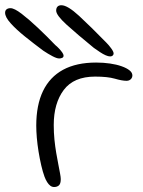

<svg xmlns="http://www.w3.org/2000/svg" viewBox="-108 -724 561 752"><path d="M104 8.5Q96 8.5 89.2 3.5Q82.5 -1.5 76.8 -10.5Q71 -19.5 66.5 -31.5Q59.5 -50.5 53.5 -76.5Q47.5 -102.5 43 -130.2Q38.5 -158 36.2 -184.5Q34 -211 34 -232Q34 -312.5 60.5 -367.5Q87 -422.5 139.2 -450.8Q191.5 -479 268.5 -479Q297.5 -479 323 -475.2Q348.5 -471.5 368.2 -464.5Q388 -457.5 399.2 -448.5Q410.5 -439.5 410.5 -428.5Q410.5 -422 407.2 -417.2Q404 -412.5 399 -410Q394 -407.5 388 -407.5Q370 -407.5 341.8 -415.8Q313.5 -424 264.5 -424Q181 -424 141.8 -371.8Q102.5 -319.5 102.5 -234.5Q102.5 -205 105.2 -177.5Q108 -150 112.2 -125.2Q116.5 -100.5 120.5 -80Q124.5 -59.5 127.2 -44.8Q130 -30 130 -22.5Q130 -4.5 122.8 2Q115.5 8.5 104 8.5ZM124 -495Q114.5 -495 97.8 -503.8Q81 -512.5 61.5 -525.5Q24.5 -553 -10 -580.8Q-44.5 -608.5 -66.2 -632.8Q-88 -657 -88 -674Q-88 -683 -82.2 -687.5Q-76.5 -692 -67 -692Q-52 -692 -23.2 -670Q5.5 -648 40.5 -615Q75.5 -582 108.5 -547.5Q115.5 -542 123 -534Q130.5 -526 135.8 -518.5Q141 -511 141 -506Q141 -500 135.8 -497.5Q130.5 -495 124 -495ZM323.5 -503Q316 -503 305.8 -507.5Q295.5 -512 283.8 -519.8Q272 -527.5 259.5 -536.5Q194 -590 153 -627.2Q112 -664.5 112 -682.5Q112 -692.5 117.2 -698Q122.5 -703.5 132.5 -703.5Q156.5 -703.5 201.8 -661.8Q247 -620 309 -556.5Q318.5 -547 327.8 -534.2Q337 -521.5 337 -514.5Q337 -509.5 333.2 -506.2Q329.5 -503 323.5 -503Z"/></svg>

Font: Gluten Thin ExtraLight
Style: Regular
Weight: 250
Version: Version 1.300